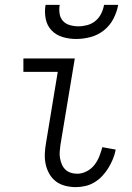

<svg xmlns="http://www.w3.org/2000/svg" viewBox="-20 -760 540 788"><path d="M291 8Q269 8 247.5 2.5Q226 -3 209.5 -15.5Q193 -28 182.5 -46.5Q172 -65 167.5 -86Q163 -107 164 -129.5Q165 -152 169 -174L217 -465H76V-520H287L228 -165Q226 -151 225 -137Q224 -123 226.5 -110Q229 -97 234 -85Q239 -73 248.5 -64Q258 -55 270.5 -51Q283 -47 297 -47Q316 -47 335 -56.5Q354 -66 367 -82.5Q380 -99 387.5 -118Q395 -137 400 -156L455 -146Q451 -126 443.5 -107.5Q436 -89 425 -71Q414 -53 400 -38Q386 -23 368 -12Q350 -1 330 3.5Q310 8 291 8ZM293 -600Q264 -600 237 -608Q210 -616 191.5 -635.5Q173 -655 167.5 -683Q162 -711 167 -740H225Q222 -722 224.5 -704.5Q227 -687 238 -674.5Q249 -662 266.5 -657Q284 -652 302 -652Q320 -652 338.5 -657Q357 -662 372 -674.5Q387 -687 395.5 -704.5Q404 -722 407 -740H465Q460 -711 445.5 -683Q431 -655 406.5 -635.5Q382 -616 352 -608Q322 -600 293 -600Z"/></svg>

Font: Iosevka Light
Style: Italic
Weight: 300
Italic angle: -9°
Monospace: yes
Designer: Belleve Invis
Foundry: Belleve Invis
Version: Version 32.5.0; ttfautohint (v1.8.4)